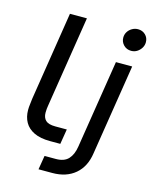

<svg xmlns="http://www.w3.org/2000/svg" viewBox="-128 -800 837 1049"><g transform="rotate(15 290.0 -275.0)"><path d="M214 0Q159 0 123.5 -17Q88 -34 71 -64Q54 -94 54 -134Q54 -150 56.5 -167.5Q59 -185 60 -198L139 -700H235L154 -187Q152 -177 151 -165.5Q150 -154 150 -144Q150 -116 166 -100.5Q182 -85 221 -85H286L272 0ZM193 165 206 86H270Q317 86 340.5 60.5Q364 35 371 -11L450 -510H542L461 2Q450 80 400 122.5Q350 165 271 165ZM514 -591Q488 -591 471 -608.5Q454 -626 454 -650Q454 -668 463 -682.5Q472 -697 487.5 -706Q503 -715 521 -715Q546 -715 563 -698.5Q580 -682 580 -657Q580 -639 570.5 -624Q561 -609 546.5 -600Q532 -591 514 -591Z"/></g></svg>

Font: MuseoModerno
Style: Italic
Weight: 400
Italic angle: -9°
Designer: Pablo Cosgaya, Héctor Gatti, Marcela Romero, and the Authors of The MuseoModerno Project.
Foundry: Omnibus-Type Team
Version: Version 1.003